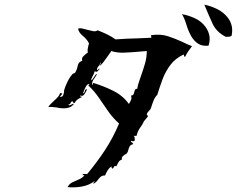

<svg xmlns="http://www.w3.org/2000/svg" viewBox="-20 -797 1040 824"><path d="M804 -599Q794 -586 787 -575.5Q780 -565 775 -554Q769 -553 770 -558Q770 -562 768 -563Q733 -547 711.5 -518.5Q690 -490 677.5 -456.5Q665 -423 655 -390Q645 -380 639.5 -366.5Q634 -353 628 -334Q627 -330 624.5 -327Q622 -324 619 -321Q615 -317 612.5 -313Q610 -309 610 -303L616 -300Q613 -294 606.5 -287Q600 -280 598 -277Q592 -263 581.5 -249Q571 -235 566 -214H553Q557 -211 557.5 -209Q558 -207 558 -205Q557 -200 559 -196Q555 -187 542 -193Q541 -188 547 -185Q552 -182 551 -178Q540 -176 536 -168Q532 -160 530 -151Q528 -142 521 -136Q520 -135 515 -133Q511 -130 506.5 -126Q502 -122 503 -112Q493 -109 489 -101.5Q485 -94 479 -83Q474 -86 472 -84.5Q470 -83 468 -79Q466 -75 464 -73Q458 -75 458 -83Q448 -76 442 -66Q436 -56 431 -44Q418 -44 411 -37.5Q404 -31 398 -22.5Q392 -14 381 -8Q380 -13 384 -16Q387 -18 386 -20Q361 -1 329 4Q297 9 270 6Q277 -8 290.5 -14.5Q304 -21 318.5 -27Q333 -33 342 -44Q341 -47 338.5 -45.5Q336 -44 336 -44Q333 -50 338.5 -50.5Q344 -51 350 -50Q353 -50 354 -50Q395 -99 430 -152Q465 -205 491 -267Q465 -290 445 -318.5Q425 -347 405 -376.5Q385 -406 360 -429Q359 -433 362 -434Q365 -435 365 -437Q355 -438 348 -424.5Q341 -411 336 -396Q343 -398 344 -406Q345 -414 354 -414Q353 -412 351 -408Q347 -399 341 -391Q335 -383 324 -387Q323 -383 328 -382Q333 -381 333 -381Q325 -378 315.5 -372Q306 -366 300 -355Q295 -354 293 -359Q292 -362 291 -363Q285 -361 283 -355Q281 -349 273 -348Q276 -344 279 -345Q282 -346 286 -348Q293 -353 297 -351Q289 -340 277.5 -336Q266 -332 254 -332Q246 -332 237.5 -333Q229 -334 222 -336Q211 -337 202 -338Q193 -339 187 -337Q191 -345 202 -355Q213 -365 224 -376Q235 -387 237 -396Q239 -399 242 -397Q245 -396 247 -396Q246 -392 242.5 -388.5Q239 -385 237 -381Q249 -380 252.5 -392Q256 -404 255 -409Q259 -424 268.5 -444Q278 -464 291 -479Q293 -481 297.5 -482.5Q302 -484 303 -486Q310 -497 313.5 -514.5Q317 -532 333 -536Q329 -547 338 -556Q347 -565 356 -571Q357 -572 357 -572Q355 -581 356.5 -587.5Q358 -594 359 -600Q361 -607 362 -611Q353 -629 335.5 -643Q318 -657 315 -674Q323 -677 333.5 -674.5Q344 -672 355 -669Q367 -666 379 -663.5Q391 -661 399 -667Q420 -659 439.5 -649.5Q459 -640 476 -628Q504 -630 526 -631Q548 -632 572 -632.5Q596 -633 628 -635Q631 -635 629 -640Q627 -645 629 -646Q669 -652 701 -641.5Q733 -631 763 -617Q773 -612 783 -607.5Q793 -603 804 -599ZM610 -578Q601 -577 591.5 -576.5Q582 -576 573 -575Q540 -572 510.5 -571Q481 -570 458 -578Q446 -562 435 -545.5Q424 -529 410 -515Q409 -518 411 -523Q414 -528 410 -528Q409 -518 403 -513Q397 -508 396 -497Q400 -495 403 -501Q406 -504 407 -500Q405 -498 402 -495Q399 -491 396.5 -489.5Q394 -488 386 -491Q385 -486 383 -481Q381 -476 378 -471Q375 -465 373 -460.5Q371 -456 372 -452Q375 -454 378 -458Q381 -462 384 -467Q387 -472 390 -476Q393 -480 396 -479Q394 -474 391 -470Q388 -466 386 -462Q381 -456 378 -449.5Q375 -443 375 -434Q380 -433 379 -437Q378 -441 381 -441Q427 -427 467.5 -406.5Q508 -386 533 -351Q534 -352 535 -354Q539 -360 542.5 -368.5Q546 -377 542 -387Q550 -387 552.5 -391.5Q555 -396 556 -401Q557 -407 559.5 -411.5Q562 -416 569 -416Q571 -430 576 -444.5Q581 -459 586 -474Q595 -499 602.5 -525Q610 -551 610 -578ZM875 -601Q847 -598 829.5 -610Q812 -622 801 -641Q788 -664 780 -691Q772 -718 761 -736Q787 -732 815.5 -719Q844 -706 861 -683Q873 -667 878 -647Q883 -627 875 -601ZM974 -644Q970 -640 963.5 -639.5Q957 -639 949 -639Q909 -659 892 -696Q875 -733 857 -777Q883 -772 911 -758.5Q939 -745 957 -722Q969 -707 974 -687.5Q979 -668 974 -644Z"/></svg>

Font: Yuji Syuku
Style: Regular
Weight: 400
Designer: Kataoka Yuji
Foundry: Kinuta Font Factory
Version: Version 3.002